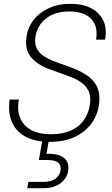

<svg xmlns="http://www.w3.org/2000/svg" viewBox="-20 -732 590 1007"><path d="M241 12Q163 12 112.5 -16Q62 -44 41.5 -94Q21 -144 31 -210H79Q69 -159 84 -117.5Q99 -76 140 -52Q181 -28 247 -28Q311 -28 354.5 -48.5Q398 -69 422.5 -106Q447 -143 452 -189Q457 -227 445.5 -252.5Q434 -278 411.5 -295.5Q389 -313 359.5 -325Q330 -337 297.5 -348Q265 -359 234 -371Q172 -395 141.5 -433.5Q111 -472 118 -530Q123 -582 153 -623Q183 -664 233.5 -688Q284 -712 352 -712Q412 -712 456 -690Q500 -668 521 -626Q542 -584 531 -524H484Q492 -574 476 -607Q460 -640 426 -656Q392 -672 345 -672Q290 -672 251.5 -653.5Q213 -635 191.5 -604Q170 -573 165 -534Q161 -502 172 -479.5Q183 -457 204.5 -441.5Q226 -426 255.5 -414Q285 -402 317.5 -391Q350 -380 383 -366Q410 -354 433.5 -338.5Q457 -323 473.5 -302Q490 -281 497 -253.5Q504 -226 500 -190Q494 -133 461.5 -87Q429 -41 373.5 -14.5Q318 12 241 12ZM123 255 129 222H206Q250 222 272.5 204Q295 186 298 160Q301 133 284 120Q267 107 224 107H184L204 -7H238L224 75Q265 73 291 82.5Q317 92 329.5 111.5Q342 131 338 159Q336 186 319 208Q302 230 274.5 242.5Q247 255 210 255Z"/></svg>

Font: DM Sans 28pt ExtraLight
Style: Italic
Weight: 250
Italic angle: -10°
Version: Version 4.004;gftools[0.9.30]